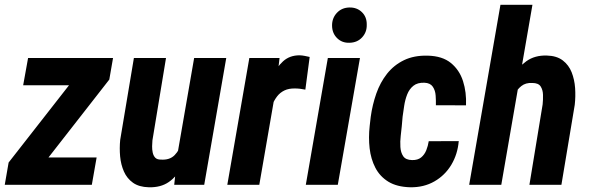

<svg xmlns="http://www.w3.org/2000/svg" viewBox="-33 -770 2458 800"><path d="M369.6 -113.8 349.6 0H22.9L43.5 -113.8ZM422.4 -438.5 80.1 0H-13.2L2.9 -92.8L343.3 -528.3H438ZM391.6 -528.3 371.1 -414.6H63.5L84 -528.3Z M707.5 -134.3 775.9 -528.3H909.7L817.9 0H692.9ZM737.3 -237.8 769.5 -239.3Q765.6 -199.2 755.1 -155.3Q744.6 -111.3 724.4 -73.2Q704.1 -35.2 670.4 -11.7Q636.7 11.7 586.9 10.3Q546.4 9.3 521.2 -8.5Q496.1 -26.4 483.4 -55.2Q470.7 -84 467.5 -118.4Q464.4 -152.8 467.8 -187L524.9 -528.3H658.7L602.1 -185.1Q601.1 -173.8 600.8 -160.4Q600.6 -147 603.3 -134.3Q606 -121.6 613.5 -113.3Q621.1 -105 637.2 -105Q674.3 -102.5 694.8 -123.8Q715.3 -145 724.4 -176.8Q733.4 -208.5 737.3 -237.8Z M1117.2 -403.3 1047.4 0H914.1L1005.9 -528.3H1131.8ZM1257.3 -532.7 1239.3 -396.5Q1228.5 -398.9 1217.5 -400.1Q1206.5 -401.4 1196.3 -401.4Q1170.4 -401.9 1152.1 -393.1Q1133.8 -384.3 1121.6 -368.4Q1109.4 -352.5 1101.3 -332.5Q1093.3 -312.5 1088.9 -291L1065.4 -300.8Q1069.3 -331.5 1077.9 -372.6Q1086.4 -413.6 1102.8 -451.7Q1119.1 -489.7 1146.5 -514.6Q1173.8 -539.6 1215.3 -539.6Q1226.6 -539.1 1236.6 -537.1Q1246.6 -535.2 1257.3 -532.7Z M1466.8 -528.3 1374.5 0H1241.2L1333 -528.3ZM1350.6 -662.6Q1350.1 -694.3 1370.6 -716.3Q1391.1 -738.3 1423.3 -738.8Q1454.6 -739.3 1475.1 -719.2Q1495.6 -699.2 1495.1 -667.5Q1496.1 -636.2 1475.8 -614.3Q1455.6 -592.3 1422.9 -591.8Q1392.1 -590.8 1371.6 -611.1Q1351.1 -631.3 1350.6 -662.6Z M1684.1 -103Q1707.5 -102.5 1721.7 -114Q1735.8 -125.5 1743.2 -144Q1750.5 -162.6 1753.4 -181.6L1878.4 -182.1Q1874 -127.9 1847.7 -83.7Q1821.3 -39.6 1777.1 -14.2Q1732.9 11.2 1676.3 10.3Q1620.6 8.8 1585.2 -12.9Q1549.8 -34.7 1531 -71Q1512.2 -107.4 1507.1 -152.1Q1502 -196.8 1507.3 -244.6L1511.7 -283.2Q1518.6 -333.5 1534.9 -380.1Q1551.3 -426.8 1579.8 -462.9Q1608.4 -499 1650.4 -519.3Q1692.4 -539.6 1749.5 -538.1Q1810.1 -536.6 1845.7 -507.6Q1881.3 -478.5 1896.2 -432.1Q1911.1 -385.7 1908.7 -331.1L1783.2 -331.5Q1783.7 -350.6 1782.2 -371.8Q1780.8 -393.1 1770.3 -408.7Q1759.8 -424.3 1735.4 -425.3Q1706.5 -426.3 1689.5 -412.6Q1672.4 -398.9 1663.6 -376.5Q1654.8 -354 1651.1 -329.1Q1647.5 -304.2 1644.5 -283.7L1641.1 -244.6Q1639.6 -228 1636.7 -204.3Q1633.8 -180.7 1635.3 -157.5Q1636.7 -134.3 1647.2 -118.9Q1657.7 -103.5 1684.1 -103Z M2185.5 -750 2055.7 0H1921.9L2052.2 -750ZM2085.9 -282.2 2052.2 -280.8Q2056.6 -320.3 2068.8 -365.5Q2081.1 -410.6 2103.3 -450.4Q2125.5 -490.2 2160.4 -515.1Q2195.3 -540 2245.1 -538.6Q2286.6 -537.6 2311.8 -518.3Q2336.9 -499 2348.9 -468.8Q2360.8 -438.5 2363.3 -403.1Q2365.7 -367.7 2361.8 -333.5L2306.2 0H2172.9L2228 -335Q2230 -354 2229.5 -374.8Q2229 -395.5 2219.7 -409.9Q2210.4 -424.3 2184.6 -424.3Q2157.2 -425.8 2139.2 -411.4Q2121.1 -397 2110.6 -374.8Q2100.1 -352.5 2094.5 -327.9Q2088.9 -303.2 2085.9 -282.2Z"/></svg>

Font: Roboto Condensed
Style: Bold Italic
Weight: 700
Italic angle: -12°
Designer: Christian Robertson
Foundry: Google
Version: Version 3.0